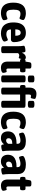

<svg xmlns="http://www.w3.org/2000/svg" viewBox="1651 -2451 808 4150"><g transform="rotate(90 2055.0 -376.0)"><path d="M262 8Q37 8 37 -260Q37 -393 93 -462Q149 -531 267 -531Q299 -531 333 -523Q367 -515 390 -502Q413 -489 413 -473Q413 -462 408 -443.5Q403 -425 394.5 -409.5Q386 -394 376 -394Q362 -394 339 -404Q316 -414 279 -414Q230 -414 209.5 -380Q189 -346 189 -262Q189 -177 209.5 -143Q230 -109 279 -109Q318 -109 344.5 -121Q371 -133 386 -133Q396 -133 403 -118Q410 -103 413.5 -84Q417 -65 417 -54Q417 -37 392 -23Q367 -9 331 -0.5Q295 8 262 8Z M708 8Q581 8 523 -62.5Q465 -133 465 -258Q465 -359 493.5 -419Q522 -479 573 -505Q624 -531 690 -531Q763 -531 807 -497.5Q851 -464 871 -405Q891 -346 891 -271Q891 -246 876 -227.5Q861 -209 840 -209H617Q617 -153 645 -131Q673 -109 715 -109Q747 -109 772 -117Q797 -125 814.5 -133.5Q832 -142 841 -142Q851 -142 859.5 -127Q868 -112 873 -94Q878 -76 878 -66Q878 -50 859.5 -36.5Q841 -23 813.5 -13Q786 -3 757.5 2.5Q729 8 708 8ZM615 -303H753Q753 -363 737 -391Q721 -419 687 -419Q670 -419 653.5 -410Q637 -401 626 -375.5Q615 -350 615 -303Z M1040 2Q1008 2 993.5 -6.5Q979 -15 979 -31V-349Q979 -393 976.5 -419.5Q974 -446 971.5 -461Q969 -476 969 -487Q969 -498 983 -505Q997 -512 1017 -515.5Q1037 -519 1055 -520.5Q1073 -522 1081 -522Q1100 -522 1105.5 -507.5Q1111 -493 1121 -444Q1131 -482 1160.5 -506.5Q1190 -531 1219 -531Q1245 -531 1253 -520Q1261 -509 1261 -487Q1261 -479 1259 -461Q1257 -443 1253 -423.5Q1249 -404 1242.5 -390.5Q1236 -377 1226 -377Q1217 -377 1206.5 -382.5Q1196 -388 1180 -388Q1147 -388 1129 -361V-31Q1129 -15 1114.5 -6.5Q1100 2 1068 2Z M1448 8Q1311 8 1311 -140V-406H1284Q1254 -406 1254 -456V-473Q1254 -523 1284 -523H1311L1327 -618Q1333 -650 1378 -650H1411Q1461 -650 1461 -618V-523H1513Q1543 -523 1543 -473V-456Q1543 -406 1513 -406H1461V-152Q1461 -130 1467.5 -120Q1474 -110 1491 -110Q1505 -110 1512.5 -113.5Q1520 -117 1528 -117Q1536 -117 1542 -101.5Q1548 -86 1551.5 -67.5Q1555 -49 1555 -40Q1555 -26 1538.5 -15Q1522 -4 1497.5 2Q1473 8 1448 8Z M1671 2Q1639 2 1624.5 -6.5Q1610 -15 1610 -31V-492Q1610 -508 1624.5 -516.5Q1639 -525 1671 -525H1699Q1731 -525 1745.5 -516.5Q1760 -508 1760 -492V-31Q1760 -15 1745.5 -6.5Q1731 2 1699 2ZM1686 -574Q1647 -574 1629.5 -582Q1612 -590 1612 -606V-684Q1612 -700 1629.5 -708Q1647 -716 1686 -716Q1725 -716 1742.5 -708Q1760 -700 1760 -684V-606Q1760 -590 1742.5 -582Q1725 -574 1686 -574Z M1935 2Q1902 2 1888 -6.5Q1874 -15 1874 -31V-406H1847Q1817 -406 1817 -456V-473Q1817 -523 1847 -523H1874V-612Q1874 -683 1909.5 -721.5Q1945 -760 2011 -760Q2036 -760 2060.5 -755Q2085 -750 2101.5 -741.5Q2118 -733 2118 -723Q2118 -713 2114.5 -692Q2111 -671 2105 -653.5Q2099 -636 2091 -636Q2083 -636 2075.5 -639Q2068 -642 2054 -642Q2037 -642 2030.5 -632.5Q2024 -623 2024 -600V-523H2248Q2280 -523 2294.5 -514.5Q2309 -506 2309 -490V-31Q2309 -15 2294.5 -6.5Q2280 2 2248 2H2220Q2187 2 2173 -6.5Q2159 -15 2159 -31V-406H2024V-31Q2024 -15 2009.5 -6.5Q1995 2 1963 2ZM2234 -574Q2195 -574 2177.5 -582Q2160 -590 2160 -606V-684Q2160 -700 2177.5 -708Q2195 -716 2234 -716Q2273 -716 2290.5 -708Q2308 -700 2308 -684V-606Q2308 -590 2290.5 -582Q2273 -574 2234 -574Z M2619 8Q2394 8 2394 -260Q2394 -393 2450 -462Q2506 -531 2624 -531Q2656 -531 2690 -523Q2724 -515 2747 -502Q2770 -489 2770 -473Q2770 -462 2765 -443.5Q2760 -425 2751.5 -409.5Q2743 -394 2733 -394Q2719 -394 2696 -404Q2673 -414 2636 -414Q2587 -414 2566.5 -380Q2546 -346 2546 -262Q2546 -177 2566.5 -143Q2587 -109 2636 -109Q2675 -109 2701.5 -121Q2728 -133 2743 -133Q2753 -133 2760 -118Q2767 -103 2770.5 -84Q2774 -65 2774 -54Q2774 -37 2749 -23Q2724 -9 2688 -0.5Q2652 8 2619 8Z M2967 8Q2890 8 2855 -34.5Q2820 -77 2820 -144Q2820 -173 2829 -205.5Q2838 -238 2865 -266Q2892 -294 2945.5 -312Q2999 -330 3088 -330V-353Q3088 -384 3071.5 -399Q3055 -414 3019 -414Q2983 -414 2954.5 -406Q2926 -398 2906.5 -390.5Q2887 -383 2878 -383Q2868 -383 2860.5 -398.5Q2853 -414 2849.5 -433.5Q2846 -453 2846 -464Q2846 -480 2873.5 -495.5Q2901 -511 2943.5 -521Q2986 -531 3030 -531Q3106 -531 3151.5 -509Q3197 -487 3217 -449Q3237 -411 3237 -361V-175Q3237 -127 3240 -100Q3243 -73 3245.5 -58.5Q3248 -44 3248 -33Q3248 -23 3234 -16.5Q3220 -10 3200 -6Q3180 -2 3162.5 -0.5Q3145 1 3137 1Q3115 1 3109 -16.5Q3103 -34 3098 -59Q3092 -50 3076 -34Q3060 -18 3032.5 -5Q3005 8 2967 8ZM3018 -104Q3040 -104 3059 -117.5Q3078 -131 3088 -152V-238Q3025 -238 2996.5 -216Q2968 -194 2968 -157Q2968 -134 2980.5 -119Q2993 -104 3018 -104Z M3472 8Q3395 8 3360 -34.5Q3325 -77 3325 -144Q3325 -173 3334 -205.5Q3343 -238 3370 -266Q3397 -294 3450.5 -312Q3504 -330 3593 -330V-353Q3593 -384 3576.5 -399Q3560 -414 3524 -414Q3488 -414 3459.5 -406Q3431 -398 3411.5 -390.5Q3392 -383 3383 -383Q3373 -383 3365.5 -398.5Q3358 -414 3354.5 -433.5Q3351 -453 3351 -464Q3351 -480 3378.5 -495.5Q3406 -511 3448.5 -521Q3491 -531 3535 -531Q3611 -531 3656.5 -509Q3702 -487 3722 -449Q3742 -411 3742 -361V-175Q3742 -127 3745 -100Q3748 -73 3750.5 -58.5Q3753 -44 3753 -33Q3753 -23 3739 -16.5Q3725 -10 3705 -6Q3685 -2 3667.5 -0.5Q3650 1 3642 1Q3620 1 3614 -16.5Q3608 -34 3603 -59Q3597 -50 3581 -34Q3565 -18 3537.5 -5Q3510 8 3472 8ZM3523 -104Q3545 -104 3564 -117.5Q3583 -131 3593 -152V-238Q3530 -238 3501.5 -216Q3473 -194 3473 -157Q3473 -134 3485.5 -119Q3498 -104 3523 -104Z M3997 8Q3860 8 3860 -140V-406H3833Q3803 -406 3803 -456V-473Q3803 -523 3833 -523H3860L3876 -618Q3882 -650 3927 -650H3960Q4010 -650 4010 -618V-523H4062Q4092 -523 4092 -473V-456Q4092 -406 4062 -406H4010V-152Q4010 -130 4016.5 -120Q4023 -110 4040 -110Q4054 -110 4061.5 -113.5Q4069 -117 4077 -117Q4085 -117 4091 -101.5Q4097 -86 4100.5 -67.5Q4104 -49 4104 -40Q4104 -26 4087.5 -15Q4071 -4 4046.5 2Q4022 8 3997 8Z"/></g></svg>

Font: Asap Semi Condensed
Style: Bold
Weight: 700
Width: 4
Designer: Pablo Cosgaya
Foundry: Omnibus-Type
Version: Version 3.001; ttfautohint (v1.8.4.7-5d5b)